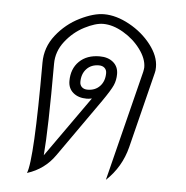

<svg xmlns="http://www.w3.org/2000/svg" viewBox="-43 -546 576 594"><g transform="rotate(5 245.0 -249.0)"><path d="M431 -355Q431 -343 429 -337L370 -101Q354 -38 307 6L393 -337Q395 -347 395 -351Q395 -378 373.5 -407Q352 -436 319.5 -455Q287 -474 257 -474Q233 -474 199 -456.5Q165 -439 140.5 -407.5Q116 -376 116 -338Q116 -136 109 -53L242 -241Q232 -239 226 -239Q200 -239 184 -252.5Q168 -266 168 -289Q168 -327 191.5 -350Q215 -373 255 -373Q281 -373 297 -359.5Q313 -346 313 -323Q313 -304 306 -288Q299 -272 274 -236L148 -57Q116 -11 62 6Q80 -37 80 -338Q80 -386 110 -424Q140 -462 182.5 -483Q225 -504 257 -504Q295 -504 336 -481.5Q377 -459 404 -424Q431 -389 431 -355ZM226 -267Q250 -267 264.5 -282.5Q279 -298 279 -323Q279 -333 272.5 -339Q266 -345 255 -345Q231 -345 216.5 -329.5Q202 -314 202 -289Q202 -279 208.5 -273Q215 -267 226 -267Z"/></g></svg>

Font: Srisakdi
Style: Regular
Weight: 400
Designer: Cadson Demak Co.,Ltd.
Foundry: Cadson Demak Co.,Ltd.
Version: Version 1.000